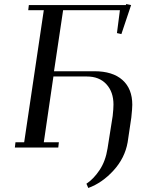

<svg xmlns="http://www.w3.org/2000/svg" viewBox="-20 -727 726 946"><path d="M53.2 0 56.2 -25.9H99.1L195.8 -676.8H119.1L122.1 -702.1H600.1L602.1 -707L626 -702.1L578.1 -559.1L556.2 -564L570.8 -676.8H291L246.1 -376H444.8Q535.2 -376 583.5 -332.8Q631.8 -289.6 631.8 -210.9Q631.8 -192.9 627 -147.9L608.9 -25.9Q595.2 51.8 539.3 113Q483.4 174.3 415 199.2L405.8 178.2Q441.4 154.8 470.7 110.8Q500 66.9 509.8 4.9L535.2 -155.8Q539.1 -191.4 539.1 -211.9Q539.1 -274.4 503.9 -312.3Q468.8 -350.1 408.2 -350.1H243.2L195.8 -25.9H270L267.1 0Z"/></svg>

Font: Dehuti
Style: Bold-Italic
Weight: 700
Version: Version 1.2